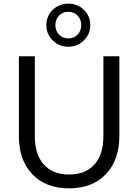

<svg xmlns="http://www.w3.org/2000/svg" viewBox="-20 -1029 752 1058"><path d="M171.9 -279.3Q171.9 -177.7 221.2 -122.6Q270.5 -67.4 360.4 -67.4Q451.2 -67.4 500.5 -122.6Q549.8 -177.7 549.8 -279.3V-718.8H637.7V-279.3Q637.7 -146.5 563 -68.8Q488.3 8.8 360.4 8.8Q232.4 8.8 158.2 -68.8Q84 -146.5 84 -279.3V-718.8H171.9ZM235.4 -890.6Q235.4 -940.4 270.5 -974.6Q305.7 -1008.8 356.4 -1008.8Q407.2 -1008.8 442.4 -974.6Q477.5 -940.4 477.5 -890.6Q477.5 -841.8 442.4 -806.6Q407.2 -771.5 356.4 -771.5Q305.7 -771.5 270.5 -806.6Q235.4 -841.8 235.4 -890.6ZM305.2 -942.9Q285.2 -921.9 285.2 -890.6Q285.2 -859.4 305.2 -838.4Q325.2 -817.4 356.4 -817.4Q387.7 -817.4 407.7 -838.4Q427.7 -859.4 427.7 -890.6Q427.7 -921.9 407.7 -942.9Q387.7 -963.9 356.4 -963.9Q325.2 -963.9 305.2 -942.9Z"/></svg>

Font: Min Sans
Style: Regular
Weight: 400
Designer: Jinseong-Kim, NotoSansCJK, Nunito
Foundry: Jinseong-Kim
Version: Version 1.400;Glyphs 3.1.2 (3151)